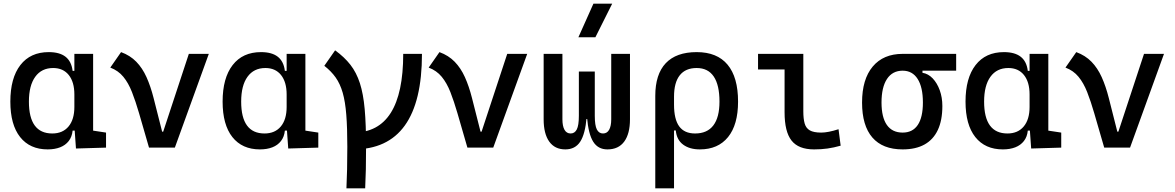

<svg xmlns="http://www.w3.org/2000/svg" viewBox="-20 -815 6485 1060"><path d="M243.2 9.8Q145 9.8 91.1 -58.3Q37.1 -126.5 37.1 -253.9Q37.1 -384.3 92.5 -455.8Q147.9 -527.3 249 -527.3Q309.1 -527.3 341.8 -501.7Q374.5 -476.1 380.9 -423.8H420.9L390.6 -293Q390.6 -362.3 359.6 -400.9Q328.6 -439.5 273.4 -439.5Q209.5 -439.5 174.6 -391.1Q139.6 -342.8 139.6 -253.9Q139.6 -78.1 268.6 -78.1Q326.2 -78.1 358.4 -116.7Q390.6 -155.3 390.6 -224.6V-252L425.8 -93.8H380.9Q377.4 -59.6 359.4 -36.4Q341.3 -13.2 311.8 -1.7Q282.2 9.8 243.2 9.8ZM399.4 4.9 390.6 -119.1V-239.3L494.1 -210V-93.8L565.4 -83V0ZM390.6 -146.5V-517.6H494.1V-175.8Z M802.7 0 872.1 -87.9H880.9L1022.5 -517.6H1132.8L945.3 0ZM802.7 0 747.6 -190.4Q728.5 -255.9 708.7 -306.4Q689 -356.9 660.9 -391.1Q632.8 -425.3 588.9 -441.9L648.4 -527.3Q698.7 -508.8 732.4 -474.1Q766.1 -439.5 788.8 -389.2Q811.5 -338.9 828.1 -273.4L887.7 -38.6Z M1415 9.8Q1316.9 9.8 1262.9 -58.3Q1209 -126.5 1209 -253.9Q1209 -384.3 1264.4 -455.8Q1319.8 -527.3 1420.9 -527.3Q1481 -527.3 1513.7 -501.7Q1546.4 -476.1 1552.7 -423.8H1592.8L1562.5 -293Q1562.5 -362.3 1531.5 -400.9Q1500.5 -439.5 1445.3 -439.5Q1381.3 -439.5 1346.4 -391.1Q1311.5 -342.8 1311.5 -253.9Q1311.5 -78.1 1440.4 -78.1Q1498 -78.1 1530.3 -116.7Q1562.5 -155.3 1562.5 -224.6V-252L1597.7 -93.8H1552.7Q1549.3 -59.6 1531.2 -36.4Q1513.2 -13.2 1483.6 -1.7Q1454.1 9.8 1415 9.8ZM1571.3 4.9 1562.5 -119.1V-239.3L1666 -210V-93.8L1737.3 -83V0ZM1562.5 -146.5V-517.6H1666V-175.8Z M1930.7 9.8V-83Q2206.1 -83 2206.1 -517.6H2309.6Q2309.6 9.8 1930.7 9.8ZM1892.6 224.6Q1895 176.8 1896.2 119.4Q1897.5 62 1897.5 -4.9Q1897.5 -108.9 1891.8 -181.2Q1886.2 -253.4 1872.1 -302.7Q1857.9 -352.1 1833.3 -387Q1808.6 -421.9 1770.5 -451.7L1830.1 -537.1Q1881.3 -500 1914.6 -457.3Q1947.8 -414.6 1966.8 -356Q1985.8 -297.4 1993.4 -212.4Q2001 -127.4 2001 -4.9Q2001 62 1999.8 119.4Q1998.5 176.8 1996.1 224.6Z M2560.5 0 2629.9 -87.9H2638.7L2780.3 -517.6H2890.6L2703.1 0ZM2560.5 0 2505.4 -190.4Q2486.3 -255.9 2466.6 -306.4Q2446.8 -356.9 2418.7 -391.1Q2390.6 -425.3 2346.7 -441.9L2406.2 -527.3Q2456.5 -508.8 2490.2 -474.1Q2523.9 -439.5 2546.6 -389.2Q2569.3 -338.9 2585.9 -273.4L2645.5 -38.6Z M3333.5 9.8Q3281.7 9.8 3255.1 -32.5Q3228.5 -74.7 3220.7 -168H3221.2L3263.7 -175.8Q3263.7 -122.6 3275.1 -100.3Q3286.6 -78.1 3309.1 -78.1Q3331.5 -78.1 3343 -98.6Q3354.5 -119.1 3354.5 -156.2V-517.6H3458V-156.2Q3458 -76.7 3426.3 -33.4Q3394.5 9.8 3333.5 9.8ZM3101.1 9.8Q3043 9.8 3012.2 -33.4Q2981.4 -76.7 2981.4 -156.2V-517.6H3085V-156.2Q3085 -119.1 3096.4 -98.6Q3107.9 -78.1 3130.4 -78.1Q3152.8 -78.1 3164.3 -100.3Q3175.8 -122.6 3175.8 -175.8L3218.3 -168H3218.8Q3210.9 -74.7 3183.1 -32.5Q3155.3 9.8 3101.1 9.8ZM3175.8 -158.2V-419.9H3263.7V-158.2ZM3173.3 -609.4 3256.3 -794.9H3359.9L3267.1 -609.4Z M3843.8 9.8Q3787.1 9.8 3751.5 -16.6Q3715.8 -43 3710.9 -94.7H3666L3701.2 -237.3Q3701.2 -156.7 3729.7 -117.4Q3758.3 -78.1 3817.4 -78.1Q3884.3 -78.1 3918.2 -122.6Q3952.1 -167 3952.1 -253.9Q3952.1 -345.7 3920.4 -392.6Q3888.7 -439.5 3826.2 -439.5Q3764.6 -439.5 3732.9 -399.4Q3701.2 -359.4 3701.2 -281.2L3597.7 -285.6Q3597.7 -404.8 3655.5 -466.1Q3713.4 -527.3 3826.2 -527.3Q3939 -527.3 3996.8 -458Q4054.7 -388.7 4054.7 -253.9Q4054.7 -126.5 3999.5 -58.3Q3944.3 9.8 3843.8 9.8ZM3597.7 224.6V-285.6H3701.2V224.6Z M4474.6 9.8Q4388.2 9.8 4349.9 -39.1Q4311.5 -87.9 4311.5 -195.3V-517.6H4415V-200.2Q4415 -159.2 4422.4 -133.3Q4429.7 -107.4 4450.9 -95.2Q4472.2 -83 4513.7 -83Q4551.8 -83 4609.4 -101.6L4621.1 -10.7Q4583.5 0 4548.8 4.9Q4514.2 9.8 4474.6 9.8ZM4165 -431.6V-517.6H4320.3V-431.6Z M4963.4 9.8Q4853 9.8 4796.1 -55.9Q4739.3 -121.6 4739.3 -249Q4739.3 -377.4 4798.1 -447.5Q4856.9 -517.6 4963.4 -517.6L5072.8 -486.8V-413.1Q5104.5 -408.2 5129.2 -382.3Q5153.8 -356.4 5168.2 -316.7Q5182.6 -276.9 5182.6 -229.5Q5182.6 -150.9 5157.7 -97.7Q5132.8 -44.4 5084.2 -17.3Q5035.6 9.8 4963.4 9.8ZM4963.4 -83Q5018.6 -83 5046.9 -125.2Q5075.2 -167.5 5075.2 -249Q5075.2 -333.5 5046.1 -379.2Q5017.1 -424.8 4963.4 -424.8Q4907.2 -424.8 4877 -379.2Q4846.7 -333.5 4846.7 -249Q4846.7 -167.5 4876.2 -125.2Q4905.8 -83 4963.4 -83ZM4963.4 -424.8V-517.6H5258.8V-424.8Z M5516.6 9.8Q5418.5 9.8 5364.5 -58.3Q5310.5 -126.5 5310.5 -253.9Q5310.5 -384.3 5366 -455.8Q5421.4 -527.3 5522.5 -527.3Q5582.5 -527.3 5615.2 -501.7Q5647.9 -476.1 5654.3 -423.8H5694.3L5664.1 -293Q5664.1 -362.3 5633.1 -400.9Q5602.1 -439.5 5546.9 -439.5Q5482.9 -439.5 5448 -391.1Q5413.1 -342.8 5413.1 -253.9Q5413.1 -78.1 5542 -78.1Q5599.6 -78.1 5631.8 -116.7Q5664.1 -155.3 5664.1 -224.6V-252L5699.2 -93.8H5654.3Q5650.9 -59.6 5632.8 -36.4Q5614.7 -13.2 5585.2 -1.7Q5555.7 9.8 5516.6 9.8ZM5672.9 4.9 5664.1 -119.1V-239.3L5767.6 -210V-93.8L5838.9 -83V0ZM5664.1 -146.5V-517.6H5767.6V-175.8Z M6076.2 0 6145.5 -87.9H6154.3L6295.9 -517.6H6406.2L6218.8 0ZM6076.2 0 6021 -190.4Q6002 -255.9 5982.2 -306.4Q5962.4 -356.9 5934.3 -391.1Q5906.2 -425.3 5862.3 -441.9L5921.9 -527.3Q5972.2 -508.8 6005.9 -474.1Q6039.6 -439.5 6062.3 -389.2Q6085 -338.9 6101.6 -273.4L6161.1 -38.6Z"/></svg>

Font: Cascadia Mono
Style: Regular
Weight: 400
Monospace: yes
Designer: Aaron Bell
Foundry: Saja Typeworks
Version: Version 2102.003